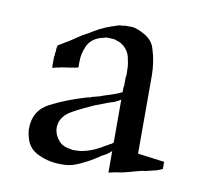

<svg xmlns="http://www.w3.org/2000/svg" viewBox="-51 -753 470 453"><g transform="rotate(10 184.5 -526.0)"><path d="M235.8 -354V-403.8Q231.9 -399.9 228.5 -397.5Q225.1 -395 222.2 -393.1Q217.8 -391.1 214.4 -389.2Q210.9 -387.2 208 -384.8Q199.2 -378.9 189.7 -373.5Q180.2 -368.2 168.9 -362.8Q159.2 -357.9 148.7 -355Q138.2 -352.1 127 -352.1Q126 -352.1 125.5 -352.1Q125 -352.1 124 -352.1Q123 -352.1 122.1 -352.1Q121.1 -352.1 120.1 -352.1Q104 -352.1 89.1 -356Q74.2 -359.9 61 -367.2Q47.9 -375 41.5 -387.5Q35.2 -399.9 33.2 -418Q33.2 -418.9 33.2 -419.9Q33.2 -420.9 33.2 -421.9Q33.2 -443.8 42.5 -459.5Q51.8 -475.1 70.8 -484.9Q90.8 -495.1 111.8 -503.2Q132.8 -511.2 155.8 -518.1Q157.2 -518.1 157.7 -518.1Q158.2 -518.1 159.2 -519Q160.2 -519 161.1 -519Q162.1 -519 163.6 -519.5Q165 -520 166 -521Q170.9 -522 175.5 -523.4Q180.2 -524.9 185.1 -525.9Q189 -527.8 194.1 -529.3Q199.2 -530.8 203.1 -532.2Q211.9 -535.2 220.5 -538.1Q229 -541 235.8 -544.9Q235.8 -546.9 235.8 -548.8Q235.8 -550.8 235.8 -554.2Q235.8 -555.2 235.8 -556.6Q235.8 -558.1 236.8 -559.1Q236.8 -561 236.8 -562.5Q236.8 -564 236.8 -564.9Q236.8 -567.9 236.8 -571Q236.8 -574.2 236.8 -577.1Q236.8 -579.1 236.8 -580.6Q236.8 -582 237.8 -584Q237.8 -585 237.8 -586.9Q237.8 -588.9 237.8 -590.8Q237.8 -599.1 237.3 -606.4Q236.8 -613.8 234.9 -621.1Q233.9 -628.9 231.4 -635Q229 -641.1 225.1 -646Q221.2 -650.9 216.6 -654.5Q211.9 -658.2 207 -660.2Q204.1 -661.1 201.2 -662.1Q198.2 -663.1 195.8 -664.1Q192.9 -664.1 189.9 -664.6Q187 -665 184.1 -665Q183.1 -665 181.6 -665Q180.2 -665 178.2 -665Q176.8 -665 175.8 -665Q174.8 -665 173.8 -665Q172.9 -665 172.4 -664.6Q171.9 -664.1 171.4 -663.6Q170.9 -663.1 170.4 -663.1Q169.9 -663.1 168.9 -663.1Q168 -663.1 167.5 -663.1Q167 -663.1 166.5 -662.6Q166 -662.1 165.5 -662.1Q165 -662.1 164.1 -662.1Q150.9 -658.2 142.8 -651.1Q134.8 -644 130.9 -634.8Q127 -626 125 -616.9Q123 -607.9 123 -597.2Q123 -596.2 123 -595.7Q123 -595.2 123 -594.2Q123 -592.8 123 -591.8Q123 -590.8 123 -590.3Q123 -589.8 123 -588.9Q123 -587.9 123 -586.9Q123 -585.9 123 -585.4Q123 -585 123 -584Q122.1 -584 120.6 -583.5Q119.1 -583 118.2 -583Q116.2 -582 115 -582Q113.8 -582 111.8 -582Q108.9 -581.1 106.4 -580.6Q104 -580.1 102.1 -580.1Q97.2 -579.1 92 -578.6Q86.9 -578.1 82 -577.1Q80.1 -576.2 77.6 -575.7Q75.2 -575.2 73.2 -575.2Q69.8 -574.2 67.4 -573.7Q64.9 -573.2 63 -571.8Q63 -573.2 62.5 -574.2Q62 -575.2 62 -576.2Q62 -578.1 62 -579.1Q62 -581.1 62 -583Q62 -585 62 -586.9Q62 -588.9 62 -591.6Q62 -594.2 62 -597.2Q62 -598.1 62 -599.1Q62 -600.1 63 -602.1Q63 -603 63 -604.5Q63 -606 63 -606.9Q63 -607.9 63 -608.9Q63 -609.9 64 -611.8Q64 -612.8 64 -614.5Q64 -616.2 64 -617.2Q64 -619.1 64.5 -621.6Q64.9 -624 65.9 -627Q69.8 -628.9 73.5 -631.3Q77.1 -633.8 81.1 -636.2Q85 -638.2 88.9 -640.6Q92.8 -643.1 97.2 -646Q103 -649.9 108.4 -653.6Q113.8 -657.2 120.1 -661.1Q126 -664.1 132.1 -667.5Q138.2 -670.9 144 -674.8Q155.8 -682.1 168.9 -687.5Q182.1 -692.9 194.8 -696.8Q198.2 -698.2 201.2 -698.7Q204.1 -699.2 207 -699.2Q209 -699.2 210.4 -699.2Q211.9 -699.2 212.9 -700.2Q214.8 -700.2 216.3 -700.2Q217.8 -700.2 219.2 -700.2Q221.2 -700.2 223.6 -700.2Q226.1 -700.2 229 -700.2Q230 -700.2 231 -700.2Q231.9 -700.2 233.9 -700.2Q234.9 -699.2 235.8 -699.2Q236.8 -699.2 237.8 -699.2Q257.8 -692.9 270.5 -682.9Q283.2 -672.9 287.1 -658.2Q292 -643.1 294.4 -627Q296.9 -610.8 296.9 -594.2V-408.2L360.8 -399.9V-382.8Q356.9 -380.9 353 -379.4Q349.1 -377.9 346.2 -377Q341.8 -376 337.9 -375Q334 -374 330.1 -373Q326.2 -372.1 322 -371.1Q317.9 -370.1 314 -370.1Q310.1 -369.1 306.6 -368.2Q303.2 -367.2 298.8 -366.2Q291 -363.8 283 -361.8Q274.9 -359.9 267.1 -357.9Q258.8 -356.9 251.5 -355.5Q244.1 -354 235.8 -352.1ZM235.8 -425.8V-526.9Q230 -522.9 223.4 -520Q216.8 -517.1 209 -515.1Q201.2 -512.2 193.1 -509Q185.1 -505.9 176.8 -502.9Q164.1 -497.1 151.1 -491Q138.2 -484.9 126 -478Q113.8 -471.2 106.9 -462.6Q100.1 -454.1 98.1 -444.8Q98.1 -443.8 98.1 -443.4Q98.1 -442.9 98.1 -442.4Q98.1 -441.9 98.1 -441.4Q98.1 -440.9 97.7 -440.4Q97.2 -439.9 97.2 -439.5Q97.2 -439 97.2 -438.5Q97.2 -438 97.2 -437.5Q97.2 -437 97.2 -433.1Q97.2 -429.2 99.6 -421.6Q102.1 -414.1 107.9 -407.2Q112.8 -399.9 120.8 -396Q128.9 -392.1 139.2 -391.1Q141.1 -390.1 142.6 -390.1Q144 -390.1 145 -390.1Q147 -390.1 148.4 -390.1Q149.9 -390.1 150.9 -390.1Q162.1 -390.1 171.6 -392.6Q181.2 -395 190.9 -398.9Q195.8 -400.9 200.4 -403.3Q205.1 -405.8 210 -408.2Q213.9 -411.1 219 -413.6Q224.1 -416 228 -418.9Q229 -418.9 230 -419.4Q231 -419.9 231.9 -420.9Q232.9 -421.9 233.9 -422.4Q234.9 -422.9 235.8 -423.8Z"/></g></svg>

Font: Saysettha OT
Style: Regular
Weight: 400
Designer: John M. Durdin and Silvain Dupertuis
Foundry: Lao Script for Windows
Version: Version 2.000